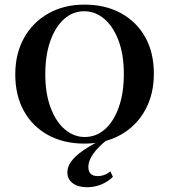

<svg xmlns="http://www.w3.org/2000/svg" viewBox="-20 -602 722 820"><path d="M340.3 11.3Q251.6 11.3 185.1 -25.4Q118.5 -62.1 81.9 -128.2Q45.2 -194.4 45.2 -283.9Q45.2 -372.6 82.3 -439.5Q119.4 -506.5 186.3 -544.4Q253.2 -582.3 341.1 -582.3Q429.8 -582.3 496.8 -545.6Q563.7 -508.9 600.4 -443.1Q637.1 -377.4 637.1 -287.1Q637.1 -199.2 600 -131.9Q562.9 -64.5 496 -26.6Q429 11.3 340.3 11.3ZM341.9 -16.9Q391.1 -16.9 428.6 -50.4Q466.1 -83.9 487.5 -144.4Q508.9 -204.8 508.9 -286.3Q508.9 -368.5 486.3 -428.6Q463.7 -488.7 425.4 -521.4Q387.1 -554 339.5 -554Q291.1 -554 253.6 -520.6Q216.1 -487.1 194.8 -426.6Q173.4 -366.1 173.4 -284.7Q173.4 -203.2 196 -142.7Q218.5 -82.3 256.9 -49.6Q295.2 -16.9 341.9 -16.9ZM351.6 197.6Q312.9 197.6 290.3 180.2Q267.7 162.9 267.7 133.9Q267.7 110.5 283.9 87.9Q300 65.3 333.9 41.5Q367.7 17.7 419.4 -7.3H440.3Q399.2 25 378.2 54.8Q357.3 84.7 357.3 110.5Q357.3 150 396.8 150Q427.4 150 451.6 129.8L462.1 153.2Q441.1 174.2 412.5 185.9Q383.9 197.6 351.6 197.6Z"/></svg>

Font: Playfair 5pt SemiExpanded Light
Style: Bold
Weight: 700
Version: Version 2.203